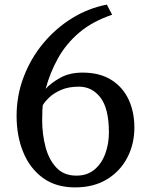

<svg xmlns="http://www.w3.org/2000/svg" viewBox="-20 -799 644 833"><path d="M305.5 14Q222.5 14 166 -27.2Q109.5 -68.5 80.8 -138.8Q52 -209 52 -296Q52 -385 82.8 -465.5Q113.5 -546 167.5 -611Q221.5 -676 292.2 -719.8Q363 -763.5 443.5 -779L466.5 -735Q381.5 -706.5 324.2 -658Q267 -609.5 232 -546.8Q197 -484 178 -413.5Q200.5 -438.5 240.8 -461.2Q281 -484 338.5 -484Q412 -484 462 -453Q512 -422 537.5 -368.2Q563 -314.5 563 -245.5Q563 -174 532.2 -115Q501.5 -56 444 -21Q386.5 14 305.5 14ZM322.5 -423Q277.5 -423 245.8 -409.2Q214 -395.5 194 -376.5Q174 -357.5 165.5 -342.5Q164.5 -333.5 163.8 -320.5Q163 -307.5 163 -277.5Q163 -216.5 177.5 -161.5Q192 -106.5 224.5 -71.8Q257 -37 311.5 -37Q359 -37 390.2 -63.5Q421.5 -90 437 -132.8Q452.5 -175.5 452.5 -224Q452.5 -328 416 -375.5Q379.5 -423 322.5 -423Z"/></svg>

Font: Merriweather
Style: Regular
Weight: 400
Designer: Eben Sorkin
Foundry: Eben Sorkin
Version: Version 2.100; ttfautohint (v1.7.19-72a1) -l 8 -r 50 -G 200 